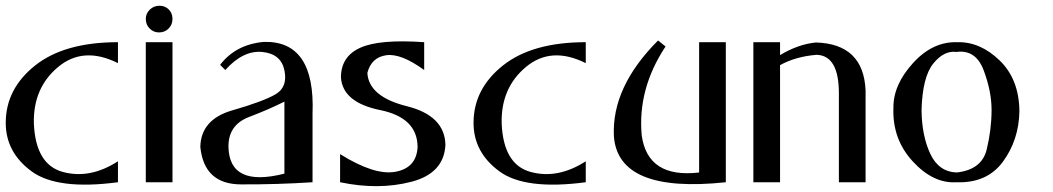

<svg xmlns="http://www.w3.org/2000/svg" viewBox="-20 -635 3670 669"><path d="M0 -207C0 -285.7 34 -352.2 102 -406.5C170 -460.8 266.3 -488 391 -488V-415C311 -455 241.7 -450.7 183 -402C124.3 -353.3 96 -287.7 98 -205C102 -109.7 135.5 -53.3 198.5 -36C261.5 -18.7 325.7 -31 391 -73V0C250.3 18.7 150 6 90 -38C30 -82 0 -138.3 0 -207Z M488 0V-488H581V0ZM488 -569C488 -555.7 492.5 -544.5 501.5 -535.5C510.5 -526.5 521.3 -522 534 -522C547.3 -522 558.5 -526.5 567.5 -535.5C576.5 -544.5 581 -555.7 581 -569C581 -582.3 576.7 -593.3 568 -602C559.3 -610.7 548.7 -615 536 -615C522.7 -615 511.3 -610.5 502 -601.5C492.7 -592.5 488 -581.7 488 -569Z M747 -409C783 -456.3 833.7 -483 899 -489C1019 -492.3 1075.7 -409 1069 -239V0C988.3 5.3 905.2 7.8 819.5 7.5C733.8 7.2 686.7 -36.3 678 -123C679.3 -187 716.5 -229.5 789.5 -250.5C862.5 -271.5 913 -290.3 941 -307C969 -323.7 979 -351.3 971 -390C963 -428.7 937 -450 893 -454C849 -458 806.3 -437 765 -391ZM971 -30V-281C937 -263.7 896 -245.8 848 -227.5C800 -209.2 776 -175 776 -125C777.3 -29 842.3 2.7 971 -30Z M1458 -488C1354 -495.3 1279.7 -488.8 1235 -468.5C1190.3 -448.2 1168 -413.7 1168 -365C1172 -307 1217.5 -269.2 1304.5 -251.5C1391.5 -233.8 1435 -190.7 1435 -122C1432.3 -74 1406.7 -45.5 1358 -36.5C1309.3 -27.5 1245 -48 1165 -98V0C1254.3 18.7 1337 18.2 1413 -1.5C1489 -21.2 1528.7 -64 1532 -130C1530.7 -198 1485.8 -243 1397.5 -265C1309.2 -287 1263.3 -325.7 1260 -381C1269.3 -417 1291.2 -437.5 1325.5 -442.5C1359.8 -447.5 1404 -430.3 1458 -391Z M1630 -207C1630 -285.7 1664 -352.2 1732 -406.5C1800 -460.8 1896.3 -488 2021 -488V-415C1941 -455 1871.7 -450.7 1813 -402C1754.3 -353.3 1726 -287.7 1728 -205C1732 -109.7 1765.5 -53.3 1828.5 -36C1891.5 -18.7 1955.7 -31 2021 -73V0C1880.3 18.7 1780 6 1720 -38C1660 -82 1630 -138.3 1630 -207Z M2119 -161C2113.7 -275 2165 -386 2273 -494L2299 -473C2233.7 -374.3 2206 -271 2216 -163C2230 -63 2296.7 -20 2416 -34V-488H2509V0C2258.3 26.7 2128.3 -27 2119 -161Z M2698 -443C2740 -468.3 2781.7 -483 2823 -487C2933.7 -483.7 2991.3 -428 2996 -320V0H2903V-306C2903.7 -396.7 2877.7 -442.7 2825 -444C2776.3 -440 2734 -428 2698 -408V0H2605V-488H2698Z M3161 -415C3207 -465.7 3258.7 -490 3316 -488C3368.7 -489.3 3417.7 -468.2 3463 -424.5C3508.3 -380.8 3531.3 -321.7 3532 -247C3530.7 -180.3 3511.5 -121.8 3474.5 -71.5C3437.5 -21.2 3383.3 2.7 3312 0C3258.7 3.3 3208.2 -20.8 3160.5 -72.5C3112.8 -124.2 3090.3 -186.3 3093 -259C3092.3 -312.3 3115 -364.3 3161 -415ZM3435 -252C3435 -295.3 3425.8 -341.3 3407.5 -390C3389.2 -438.7 3357.7 -460 3313 -454C3283.7 -458 3256.5 -444.3 3231.5 -413C3206.5 -381.7 3193 -327.7 3191 -251C3191.7 -191.7 3201.8 -141 3221.5 -99C3241.2 -57 3272 -35.3 3314 -34C3372 -40.7 3406.7 -67.3 3418 -114C3429.3 -160.7 3435 -206.7 3435 -252Z"/></svg>

Font: Neocyr
Style: Regular
Weight: 400
Designer: Viktar Palstsiuk <vipals@gmail.com>
Version: 1.00